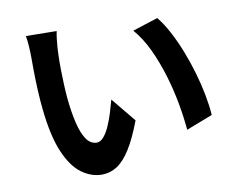

<svg xmlns="http://www.w3.org/2000/svg" viewBox="-80 -821 1159 948"><g transform="rotate(-10 500.0 -347.5)"><path d="M260 -715Q256 -697 253.5 -674Q251 -651 249.5 -629Q248 -607 248 -593Q247 -560 247.5 -525Q248 -490 249.5 -453.5Q251 -417 254 -381Q261 -309 274 -254Q287 -199 308 -168.5Q329 -138 361 -138Q378 -138 394.5 -157Q411 -176 424.5 -206.5Q438 -237 448.5 -271Q459 -305 467 -335L567 -213Q534 -126 501.5 -74.5Q469 -23 434 -0.5Q399 22 358 22Q304 22 255.5 -14Q207 -50 173 -130.5Q139 -211 125 -345Q120 -391 117.5 -442Q115 -493 114.5 -539Q114 -585 114 -615Q114 -636 112 -665Q110 -694 106 -717ZM760 -692Q788 -658 814 -609Q840 -560 862 -504Q884 -448 901 -389.5Q918 -331 928.5 -275.5Q939 -220 942 -174L810 -123Q805 -184 792 -256Q779 -328 757 -401Q735 -474 704.5 -539Q674 -604 633 -651Z"/></g></svg>

Font: Noto Sans KR
Style: Bold
Weight: 700
Designer: Ryoko NISHIZUKA  (kana, bopomofo & ideographs); Paul D. Hunt (Latin, Greek & Cyrillic); Sandoll Communications , Soo-you
Foundry: Adobe
Version: Version 2.004-H2;hotconv 1.0.118;makeotfexe 2.5.65603